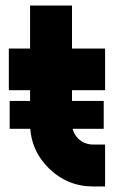

<svg xmlns="http://www.w3.org/2000/svg" viewBox="-20 -676 427 696"><path d="M89 -656V-500H12V-349H89V-229Q89 -134 156 -67Q224 0 318 0H361V-152H318Q286 -152 263 -174Q241 -197 241 -229V-349H361V-500H241V-656ZM15 -209H356V-310H15Z"/></svg>

Font: Unageo
Style: ExtraBold
Weight: 800
Designer: Richard Sepsi
Foundry: Richard Sepsi
Version: Version 2.000